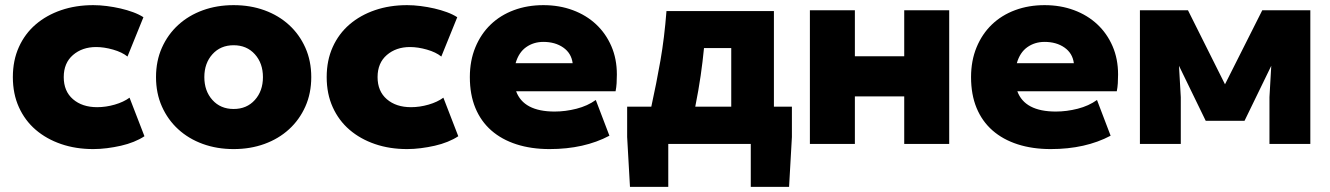

<svg xmlns="http://www.w3.org/2000/svg" viewBox="-20 -510 5173 747"><path d="M542 20Q524 32 500.5 41.5Q477 51 450.5 57Q424 63 396.5 66.5Q369 70 343 70Q275 70 218 50.5Q161 31 119 -5Q77 -41 53.5 -93Q30 -145 30 -210Q30 -275 53.5 -327Q77 -379 119 -415Q161 -451 218 -470.5Q275 -490 343 -490Q368 -490 395.5 -486.5Q423 -483 449 -477Q475 -471 498 -462.5Q521 -454 538 -443L476 -290Q455 -307 420 -317Q385 -327 354 -327Q300 -327 264 -296Q228 -265 228 -210Q228 -155 264 -124Q300 -93 358 -93Q392 -93 426.5 -103Q461 -113 484 -130Z M587 -210Q587 -273 610 -324.5Q633 -376 673.5 -413Q714 -450 769 -470Q824 -490 889 -490Q954 -490 1009 -470Q1064 -450 1104.5 -413Q1145 -376 1168 -324.5Q1191 -273 1191 -210Q1191 -147 1168 -95.5Q1145 -44 1104.5 -7Q1064 30 1009 50Q954 70 889 70Q824 70 769 50Q714 30 673.5 -7Q633 -44 610 -95.5Q587 -147 587 -210ZM775 -210Q775 -156 806.5 -121Q838 -86 889 -86Q940 -86 971.5 -121Q1003 -156 1003 -210Q1003 -264 971.5 -299Q940 -334 889 -334Q838 -334 806.5 -299Q775 -264 775 -210Z M1763 20Q1745 32 1721.5 41.5Q1698 51 1671.5 57Q1645 63 1617.5 66.5Q1590 70 1564 70Q1496 70 1439 50.5Q1382 31 1340 -5Q1298 -41 1274.5 -93Q1251 -145 1251 -210Q1251 -275 1274.5 -327Q1298 -379 1340 -415Q1382 -451 1439 -470.5Q1496 -490 1564 -490Q1589 -490 1616.5 -486.5Q1644 -483 1670 -477Q1696 -471 1719 -462.5Q1742 -454 1759 -443L1697 -290Q1676 -307 1641 -317Q1606 -327 1575 -327Q1521 -327 1485 -296Q1449 -265 1449 -210Q1449 -155 1485 -124Q1521 -93 1579 -93Q1613 -93 1647.5 -103Q1682 -113 1705 -130Z M1808 -210Q1808 -274 1829.5 -326Q1851 -378 1889 -414.5Q1927 -451 1979.5 -470.5Q2032 -490 2094 -490Q2156 -490 2208.5 -470.5Q2261 -451 2299 -415.5Q2337 -380 2358.5 -330.5Q2380 -281 2380 -220Q2380 -202 2379 -186Q2378 -170 2375 -155H1988Q2017 -76 2138 -76Q2180 -76 2223 -87Q2266 -98 2298 -121L2351 18Q2253 70 2118 70Q2047 70 1989.5 51.5Q1932 33 1891.5 -2.5Q1851 -38 1829.5 -90Q1808 -142 1808 -210ZM2208 -264Q2203 -303 2171.5 -325Q2140 -347 2094 -347Q2056 -347 2027 -326.5Q1998 -306 1986 -264Z M2420 23V-95H2514Q2534 -186 2549.5 -274.5Q2565 -363 2573 -467H2991V-95H3061V23L3050 217H2901V50H2580V217H2431ZM2825 -95V-323H2719Q2714 -271 2706 -215.5Q2698 -160 2685 -95Z M3131 50V-470H3306V-291H3498V-470H3673V50H3498V-135H3306V50Z M3758 -210Q3758 -274 3779.5 -326Q3801 -378 3839 -414.5Q3877 -451 3929.5 -470.5Q3982 -490 4044 -490Q4106 -490 4158.5 -470.5Q4211 -451 4249 -415.5Q4287 -380 4308.5 -330.5Q4330 -281 4330 -220Q4330 -202 4329 -186Q4328 -170 4325 -155H3938Q3967 -76 4088 -76Q4130 -76 4173 -87Q4216 -98 4248 -121L4301 18Q4203 70 4068 70Q3997 70 3939.5 51.5Q3882 33 3841.5 -2.5Q3801 -38 3779.5 -90Q3758 -142 3758 -210ZM4158 -264Q4153 -303 4121.5 -325Q4090 -347 4044 -347Q4006 -347 3977 -326.5Q3948 -306 3936 -264Z M4415 50V-470H4602L4746 -182L4891 -470H5078V50H4919V-132L4926 -254L4822 -40H4671L4567 -254L4574 -132V50Z"/></svg>

Font: OA Gothic ExtraBold
Style: Regular
Weight: 800
Designer: Choi Chi-young, Lee Jaesang, Lee Juhyun, Han Dohee
Foundry: DDUNGSANG CORP.
Version: Version 1.000;Build 20210203